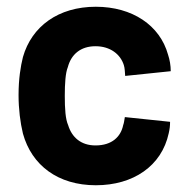

<svg xmlns="http://www.w3.org/2000/svg" viewBox="-20 -541 550 569"><path d="M264 8C375 8 459 -49 480 -146C483 -159 484 -168 484 -180L350 -194C348 -184 348 -178 345 -170C338 -136 312 -110 263 -110C220 -110 193 -134 182 -170C174 -188 172 -218 172 -257C172 -293 174 -325 181 -342C191 -380 219 -404 263 -404C307 -404 337 -380 347 -348C350 -339 350 -327 351 -316L486 -330C486 -347 483 -364 478 -379C454 -466 372 -521 264 -521C153 -521 74 -463 48 -372C41 -344 35 -307 35 -259C35 -218 40 -178 48 -145C74 -51 152 8 264 8Z"/></svg>

Font: Vanilla Cream ExtraBold
Style: Regular
Weight: 800
Designer: Jeremy Tribby, Jinavaṁso
Foundry: Tribby Type
Version: Version 1.422;Glyphs 3.1.2 (3151)